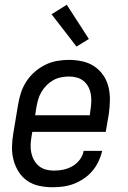

<svg xmlns="http://www.w3.org/2000/svg" viewBox="-20 -780 540 808"><path d="M201 8Q172 8 144.5 2Q117 -4 95 -19Q73 -34 58.5 -57Q44 -80 37 -106.5Q30 -133 30.5 -161.5Q31 -190 36 -219L56 -339Q60 -364 68 -389Q76 -414 90.5 -436.5Q105 -459 125.5 -477Q146 -495 170 -507Q194 -519 219.5 -523.5Q245 -528 269 -528Q298 -528 326 -522Q354 -516 376.5 -501Q399 -486 414.5 -463.5Q430 -441 436.5 -414Q443 -387 442.5 -358.5Q442 -330 438 -301L425 -225H116L113 -208Q110 -190 109 -172.5Q108 -155 111.5 -138Q115 -121 123 -106.5Q131 -92 143.5 -81.5Q156 -71 172.5 -66.5Q189 -62 207 -62Q227 -62 246.5 -66Q266 -70 284.5 -80.5Q303 -91 316 -108.5Q329 -126 332 -145H410Q405 -123 395 -101.5Q385 -80 369.5 -61.5Q354 -43 333.5 -29Q313 -15 291 -6.5Q269 2 246 5Q223 8 201 8ZM358 -295 360 -312Q363 -330 364 -347.5Q365 -365 362.5 -381.5Q360 -398 352.5 -413Q345 -428 332.5 -438.5Q320 -449 304 -453.5Q288 -458 270 -458Q254 -458 236.5 -454.5Q219 -451 204 -442.5Q189 -434 176 -421Q163 -408 154 -392.5Q145 -377 140.5 -360.5Q136 -344 133 -328L128 -295ZM302 -584 197 -720 261 -760 354 -616Z"/></svg>

Font: Iosevka Oblique
Style: Regular
Weight: 400
Italic angle: -9°
Monospace: yes
Designer: Belleve Invis
Foundry: Belleve Invis
Version: Version 32.5.0; ttfautohint (v1.8.4)